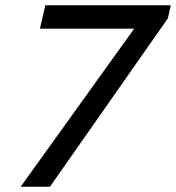

<svg xmlns="http://www.w3.org/2000/svg" viewBox="-20 -710 669 730"><path d="M58.6 0 490.2 -601.1H131.8L152.3 -689.9H629.4L618.2 -640.1L169.9 0Z"/></svg>

Font: HK Grotesk Medium Italic
Style: Regular
Weight: 500
Italic angle: -13°
Designer: Alfredo Marco Pradil and Stefan Peev
Foundry: Hanken Design Co.
Version: Version 1.000;PS 001.000;hotconv 1.0.88;makeotf.lib2.5.64775